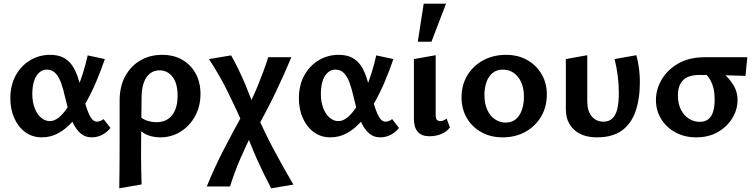

<svg xmlns="http://www.w3.org/2000/svg" viewBox="-20 -731 4092 1040"><path d="M207 13Q155 13 116.5 -15.5Q78 -44 57 -92Q36 -140 36 -198Q36 -270 65.5 -323Q95 -376 144 -405Q193 -434 251 -434Q295 -434 324 -418.5Q353 -403 371 -376.5Q389 -350 400.5 -316Q412 -282 421 -246Q434 -195 446 -156Q458 -117 472 -94.5Q486 -72 505 -72Q513 -72 523 -75.5Q533 -79 541 -86L578 -38Q565 -19 537.5 -3Q510 13 476 13Q441 13 416.5 -8.5Q392 -30 376 -63.5Q360 -97 350 -135Q340 -173 332 -207Q323 -248 311 -281.5Q299 -315 280.5 -334.5Q262 -354 233 -354Q211 -354 193 -338.5Q175 -323 165 -293.5Q155 -264 155 -221Q155 -180 167.5 -146.5Q180 -113 202 -94Q224 -75 250 -75Q276 -75 301.5 -97Q327 -119 350.5 -156Q374 -193 394 -239.5Q414 -286 429.5 -335.5Q445 -385 455 -431L548 -411Q527 -350 501.5 -289.5Q476 -229 445 -174.5Q414 -120 377.5 -77.5Q341 -35 298.5 -11Q256 13 207 13Z M626 289Q627 227 627.5 165.5Q628 104 628 44Q628 -16 628 -74Q628 -132 628 -187Q628 -262 658 -317.5Q688 -373 740 -403.5Q792 -434 858 -434Q921 -434 967.5 -407Q1014 -380 1040 -332.5Q1066 -285 1066 -222Q1066 -156 1037 -102.5Q1008 -49 958.5 -18Q909 13 848 13Q797 13 760 -9Q723 -31 709 -67L737 -102Q751 -86 777 -77.5Q803 -69 827 -69Q865 -69 890.5 -86.5Q916 -104 929 -136Q942 -168 942 -212Q942 -280 914.5 -315Q887 -350 844 -350Q814 -350 792.5 -333Q771 -316 759.5 -285Q748 -254 747 -210Q746 -134 745.5 -76.5Q745 -19 744.5 26.5Q744 72 744 111Q744 150 745 187.5Q746 225 747 268Z M1449 289Q1406 208 1370 127Q1334 46 1306 -35Q1264 -131 1217 -227Q1170 -323 1112 -411L1232 -431Q1274 -356 1307.5 -276Q1341 -196 1367 -121Q1411 -18 1460 74Q1509 166 1569 269ZM1100 279Q1141 178 1190.5 82Q1240 -14 1296 -115L1356 -29Q1316 50 1283.5 124.5Q1251 199 1226 279ZM1369 -32 1308 -120Q1347 -195 1378 -270.5Q1409 -346 1433 -421H1558Q1518 -324 1471 -226.5Q1424 -129 1369 -32Z M1770 13Q1718 13 1679.5 -15.5Q1641 -44 1620 -92Q1599 -140 1599 -198Q1599 -270 1628.5 -323Q1658 -376 1707 -405Q1756 -434 1814 -434Q1858 -434 1887 -418.5Q1916 -403 1934 -376.5Q1952 -350 1963.5 -316Q1975 -282 1984 -246Q1997 -195 2009 -156Q2021 -117 2035 -94.5Q2049 -72 2068 -72Q2076 -72 2086 -75.5Q2096 -79 2104 -86L2141 -38Q2128 -19 2100.5 -3Q2073 13 2039 13Q2004 13 1979.5 -8.5Q1955 -30 1939 -63.5Q1923 -97 1913 -135Q1903 -173 1895 -207Q1886 -248 1874 -281.5Q1862 -315 1843.5 -334.5Q1825 -354 1796 -354Q1774 -354 1756 -338.5Q1738 -323 1728 -293.5Q1718 -264 1718 -221Q1718 -180 1730.5 -146.5Q1743 -113 1765 -94Q1787 -75 1813 -75Q1839 -75 1864.5 -97Q1890 -119 1913.5 -156Q1937 -193 1957 -239.5Q1977 -286 1992.5 -335.5Q2008 -385 2018 -431L2111 -411Q2090 -350 2064.5 -289.5Q2039 -229 2008 -174.5Q1977 -120 1940.5 -77.5Q1904 -35 1861.5 -11Q1819 13 1770 13Z M2305 7Q2264 7 2243 -17Q2222 -41 2222 -87V-411L2340 -432V-106Q2340 -90 2346 -82.5Q2352 -75 2365 -75Q2374 -75 2383 -79Q2392 -83 2399 -89L2417 -41Q2403 -20 2373.5 -6.5Q2344 7 2305 7ZM2243 -505 2275 -711H2396L2317 -505Z M2702 13Q2638 13 2587.5 -15Q2537 -43 2508.5 -92Q2480 -141 2480 -203Q2480 -271 2511.5 -323Q2543 -375 2597.5 -404.5Q2652 -434 2721 -434Q2785 -434 2834.5 -406.5Q2884 -379 2913 -330.5Q2942 -282 2942 -219Q2942 -152 2911 -99.5Q2880 -47 2826 -17Q2772 13 2702 13ZM2719 -67Q2754 -67 2776 -87Q2798 -107 2808 -139Q2818 -171 2818 -206Q2818 -254 2802.5 -287Q2787 -320 2761.5 -337Q2736 -354 2704 -354Q2670 -354 2647.5 -335Q2625 -316 2614.5 -285Q2604 -254 2604 -217Q2604 -169 2619.5 -135.5Q2635 -102 2661.5 -84.5Q2688 -67 2719 -67Z M3214 13Q3135 13 3090 -28Q3045 -69 3045 -140V-411L3161 -432V-182Q3161 -130 3185 -101Q3209 -72 3249 -72Q3278 -72 3296.5 -89Q3315 -106 3323.5 -140.5Q3332 -175 3332 -227Q3332 -274 3326 -321Q3320 -368 3309 -411L3427 -432Q3437 -395 3441.5 -359Q3446 -323 3446 -288Q3446 -194 3422 -126.5Q3398 -59 3347 -23Q3296 13 3214 13Z M3751 13Q3688 13 3638.5 -14Q3589 -41 3561 -87Q3533 -133 3533 -189Q3533 -247 3564 -300Q3595 -353 3654 -387Q3713 -421 3797 -421H4028L4018 -320Q3957 -322 3899.5 -323.5Q3842 -325 3768 -325Q3710 -325 3681 -297.5Q3652 -270 3652 -214Q3652 -170 3668 -138Q3684 -106 3711 -88.5Q3738 -71 3770 -71Q3799 -71 3817 -85.5Q3835 -100 3843 -127Q3851 -154 3851 -191Q3851 -232 3842.5 -261Q3834 -290 3818.5 -311.5Q3803 -333 3782 -349L3870 -358Q3892 -341 3916 -317Q3940 -293 3957.5 -261.5Q3975 -230 3975 -188Q3975 -138 3947 -91.5Q3919 -45 3869 -16Q3819 13 3751 13Z"/></svg>

Font: Ysabeau Office
Style: Bold
Weight: 700
Designer: Christian Thalmann (Catharsis Fonts)
Version: Version 2.001;gftools[0.9.30]; featfreeze: tnum,lnum,ss02